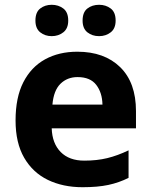

<svg xmlns="http://www.w3.org/2000/svg" viewBox="-20 -772 631 802"><path d="M303 -556Q416 -556 482 -491.5Q548 -427 548 -308V-236H196Q198 -173 233.5 -137Q269 -101 332 -101Q385 -101 428 -111.5Q471 -122 517 -144V-29Q477 -9 432.5 0.5Q388 10 325 10Q243 10 180 -20.5Q117 -51 81 -113Q45 -175 45 -269Q45 -365 77.5 -428.5Q110 -492 168 -524Q226 -556 303 -556ZM304 -450Q261 -450 232.5 -422Q204 -394 199 -335H408Q407 -385 382 -417.5Q357 -450 304 -450ZM128 -686Q128 -721 148 -736.5Q168 -752 196 -752Q224 -752 244.5 -736.5Q265 -721 265 -686Q265 -653 244.5 -637Q224 -621 196 -621Q168 -621 148 -637Q128 -653 128 -686ZM325 -686Q325 -721 345 -736.5Q365 -752 394 -752Q422 -752 442.5 -736.5Q463 -721 463 -686Q463 -653 442.5 -637Q422 -621 394 -621Q365 -621 345 -637Q325 -653 325 -686Z"/></svg>

Font: Noto Sans Kannada
Style: Bold
Weight: 700
Designer: Jelle Bosma - Monotype Design Team
Foundry: Monotype Imaging Inc.
Version: Version 2.005; ttfautohint (v1.8.4.7-5d5b)